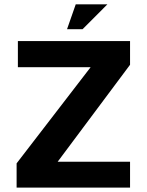

<svg xmlns="http://www.w3.org/2000/svg" viewBox="-20 -854 670 874"><path d="M55.6 0V-110.4L417.4 -580.4L454.8 -548H61.4V-667H572V-559.2L226.4 -96.2L180.2 -117.8H572V0ZM285.2 -721.2 324.8 -834.4H469L356 -721.2Z"/></svg>

Font: Maven Pro VF Beta
Style: Regular
Weight: 400
Designer: Joe Prince
Foundry: Joe Prince
Version: Version 2.002